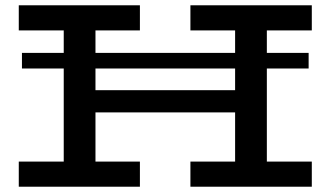

<svg xmlns="http://www.w3.org/2000/svg" viewBox="-20 -706 1249 726"><path d="M63 -447V-506H1147V-447ZM51 0V-95H509V0ZM700 0V-95H1159V0ZM221 -51V-630H341V-51ZM259 -281V-365H951V-281ZM51 -591V-686H509V-591ZM869 -56V-634H989V-56ZM700 -591V-686H1159V-591Z"/></svg>

Font: BioRhyme SemiExpanded Medium
Style: Regular
Weight: 500
Width: 6
Designer: Aoife Mooney
Foundry: Aoife Mooney Type
Version: Version 1.600;gftools[0.9.33]